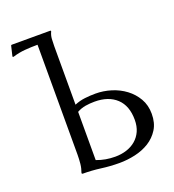

<svg xmlns="http://www.w3.org/2000/svg" viewBox="-114 -677 703 776"><g transform="rotate(-20 238.0 -289.0)"><path d="M182.1 -272Q204.1 -281.2 226.8 -283.9Q249.5 -286.6 272.9 -286.6Q306.6 -286.6 339.8 -276.4Q373 -266.1 399.4 -246.3Q425.8 -226.6 442.4 -198Q459 -169.4 459 -132.3Q459 -92.8 441.9 -65.7Q424.8 -38.6 397.7 -21.7Q370.6 -4.9 336.7 2.7Q302.7 10.3 269 10.3Q229.5 10.3 191.2 5.1Q152.8 0 113.3 0L110.4 -2V-4.9Q113.3 -12.7 115.5 -22Q117.7 -31.2 118.7 -41Q119.6 -50.8 120.1 -60.5Q120.6 -70.3 120.6 -78.6V-552.2Q93.3 -552.2 66.4 -550Q39.6 -547.9 13.2 -539.6L9.8 -540L9.3 -543.5L19.5 -586.4L22.5 -587.9H187.5Q188 -587.9 189.2 -587.4Q190.4 -586.9 190.9 -586.9V-584Q184.1 -570.3 183.1 -554.4Q182.1 -538.6 182.1 -523.9ZM182.1 -33.7Q201.2 -26.4 221.2 -22.9Q241.2 -19.5 261.7 -19.5Q288.1 -19.5 310.8 -26.9Q333.5 -34.2 350.3 -48.6Q367.2 -63 376.7 -84Q386.2 -105 386.2 -132.8Q386.2 -193.4 352.1 -225.3Q317.9 -257.3 258.3 -257.3Q238.3 -257.3 219 -254.2Q199.7 -251 182.1 -241.2Z"/></g></svg>

Font: CAT Linz
Style: Regular
Weight: 400
Designer: Peter Wiegel
Foundry: Peter Wiegel
Version: Version 1.08